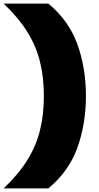

<svg xmlns="http://www.w3.org/2000/svg" viewBox="-113 -828 550 1068"><path d="M-93 220Q-11 142.5 38.2 63.8Q87.5 -15 109.2 -102.5Q131 -190 131 -294Q131 -398 109.2 -485.5Q87.5 -573 38.2 -651.8Q-11 -730.5 -93 -808H156Q270 -713.5 317.5 -581.5Q365 -449.5 365 -294Q365 -139 317.5 -6.8Q270 125.5 156 220Z"/></svg>

Font: Encode Sans Exp Black
Style: Regular
Weight: 900
Width: 7
Designer: Multiple Designers
Foundry: Impallari Type
Version: Version 3.002; ttfautohint (v1.8.3) -l 8 -r 50 -G 200 -x 14 